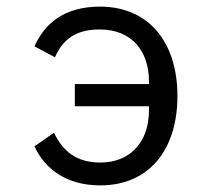

<svg xmlns="http://www.w3.org/2000/svg" viewBox="-20 -548 640 580"><path d="M206 -227H430V-214C430 -122 376 -57 283 -57C211 -57 170 -91 143 -147L84 -106C115 -39 179 12 283 12C429 12 516 -94 516 -258C516 -421 429 -528 282 -528C174 -528 115 -477 84 -408L146 -375C170 -430 210 -459 281 -459C378 -459 430 -394 430 -302V-294H206Z"/></svg>

Font: IBM Mono
Style: Regular
Weight: 400
Monospace: yes
Designer: Mike Abbink, Paul van der Laan, Pieter van Rosmalen
Foundry: Bold Monday
Version: Version 2.3